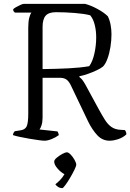

<svg xmlns="http://www.w3.org/2000/svg" viewBox="-20 -727 673 992"><path d="M210 0Q201 0 179 -3Q157 -6 130.5 -10.5Q104 -15 81 -20Q58 -25 47 -29Q47 -35 50 -40.5Q53 -46 56 -49L82 -53Q109 -56 117.5 -73.5Q126 -91 126 -140V-585Q126 -617 131.5 -636.5Q137 -656 142 -662H57Q54 -664 51 -668Q48 -672 48 -679Q52 -684 63.5 -690.5Q75 -697 86.5 -702Q98 -707 103 -707H420Q450 -699 484 -680.5Q518 -662 537 -643Q547 -623 551.5 -598.5Q556 -574 556 -550Q556 -517 550.5 -483.5Q545 -450 535 -423Q525 -396 512 -383Q501 -374 480 -364Q459 -354 435 -345.5Q411 -337 390 -333V-329Q398 -323 404 -316Q410 -309 421 -290L490 -163Q507 -132 522 -108Q537 -84 556.5 -70.5Q576 -57 607 -56L625 -55Q628 -52 630.5 -46Q633 -40 633 -33Q617 -17 592 -8.5Q567 0 546 0Q509 0 482.5 -28.5Q456 -57 435 -100L348 -282Q338 -304 326 -314Q314 -324 294 -325H200V-120Q200 -96 194.5 -79.5Q189 -63 184 -58L277 -48Q279 -45 281 -40Q283 -35 284 -29Q268 -17 247 -8.5Q226 0 210 0ZM200 -370Q273 -371 334 -374Q395 -377 441 -385Q458 -408 467.5 -449.5Q477 -491 477 -534Q477 -568 469.5 -598.5Q462 -629 446 -648Q416 -656 366 -660Q316 -664 269 -664Q232 -664 216 -646Q200 -628 200 -588ZM302 245Q290 245 280 238.5Q270 232 266 225Q277 217 290.5 203Q304 189 313 173Q295 164 277.5 144Q260 124 260 108Q260 99 273 88Q286 77 301.5 68.5Q317 60 326 60Q334 60 345.5 72Q357 84 365.5 99.5Q374 115 374 124Q374 131 364.5 150.5Q355 170 342 192Q329 214 317.5 229.5Q306 245 302 245Z"/></svg>

Font: Texturina 72pt Light
Style: Regular
Weight: 300
Designer: Guillermo Torres Carreño
Foundry: Omnibus-Type
Version: Version 1.002; ttfautohint (v1.8.3)